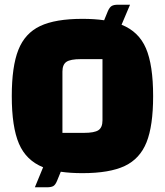

<svg xmlns="http://www.w3.org/2000/svg" viewBox="-20 -720 700 815"><path d="M630 -312Q630 -186 602 -116Q574 -46 509.5 -15.5Q445 15 330 15Q279 15 238 9L222 48Q215 65 206 70Q197 75 179 75H128L163 -10Q91 -39 60.5 -110Q30 -181 30 -312Q30 -438 58 -508.5Q86 -579 150.5 -609.5Q215 -640 330 -640Q381 -640 422 -634L438 -673Q445 -689 454 -694.5Q463 -700 481 -700H532L496 -615Q569 -586 599.5 -515Q630 -444 630 -312ZM415 -469H323Q279 -469 262 -457.5Q245 -446 245 -416V-156H336Q381 -156 398 -167.5Q415 -179 415 -209Z"/></svg>

Font: Changa Black
Style: Regular
Weight: 900
Designer: Eduardo Rodriguez Tunni
Foundry: Eduardo Rodriguez Tunni
Version: Version 2.001; ttfautohint (v1.5.10-5e6f)